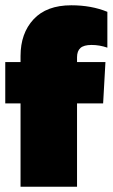

<svg xmlns="http://www.w3.org/2000/svg" viewBox="-20 -710 428 730"><path d="M58.1 0V-316.9H0V-474.1H58.1V-497.1Q58.1 -583.5 107.7 -636.7Q157.2 -689.9 251 -689.9Q327.6 -689.9 388.2 -665V-528.8Q358.4 -539.1 328.1 -539.1Q298.8 -539.1 285.9 -527.6Q272.9 -516.1 272.9 -492.2V-474.1H380.9L372.1 -316.9H272.9V0Z"/></svg>

Font: Kanit ExtraBold
Style: Regular
Weight: 800
Designer: Katatrad Team
Foundry: CadsonDemak
Version: Version 1.000;PS 001.000;hotconv 1.0.88;makeotf.lib2.5.64775